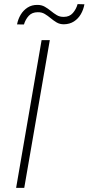

<svg xmlns="http://www.w3.org/2000/svg" viewBox="-20 -904 426 924"><path d="M219.7 -710.9 96.7 0H57.6L180.2 -710.9ZM353.5 -884.3 386.2 -883.3Q381.8 -857.9 369.1 -835.9Q356.4 -814 335.9 -800.8Q315.4 -787.6 287.6 -787.1Q267.6 -787.1 252.4 -796.1Q237.3 -805.2 223.6 -816.7Q210 -828.1 195.3 -836.9Q180.7 -845.7 161.6 -845.2Q134.3 -845.2 118.4 -827.9Q102.5 -810.5 95.2 -786.1L62 -786.6Q66.9 -812 79.6 -833.3Q92.3 -854.5 112.8 -867.7Q133.3 -880.9 160.6 -880.4Q180.2 -880.4 195.6 -871.6Q210.9 -862.8 224.9 -851.3Q238.8 -839.8 253.4 -831.1Q268.1 -822.3 287.1 -822.8Q314.5 -822.8 330.6 -841.3Q346.7 -859.9 353.5 -884.3Z"/></svg>

Font: Roboto ExtraLight
Style: Italic
Weight: 250
Designer: Christian Robertson
Foundry: Google
Version: Version 3.009; 2024